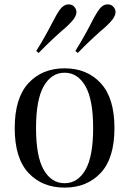

<svg xmlns="http://www.w3.org/2000/svg" viewBox="-20 -840 588 874"><path d="M501 -257Q501 -120 438.5 -53Q376 14 274 14Q172 14 109.5 -53Q47 -120 47 -257Q47 -394 109.5 -461.5Q172 -529 274 -529Q376 -529 438.5 -461.5Q501 -394 501 -257ZM144 -257Q144 -128 179 -67Q214 -6 274 -6Q334 -6 369 -67Q404 -128 404 -257Q404 -386 369 -447.5Q334 -509 274 -509Q214 -509 179 -447.5Q144 -386 144 -257ZM328 -785Q328 -770 314 -751Q294 -726 257 -696Q250 -690 220.5 -662.5Q191 -635 156 -599L145 -608Q182 -667 214 -729Q237 -775 254 -798Q271 -820 292 -820Q306 -820 314 -813Q328 -801 328 -785ZM506 -785Q506 -770 492 -751Q472 -726 435 -696Q428 -690 398.5 -662.5Q369 -635 334 -599L323 -608Q360 -667 392 -729Q415 -775 432 -798Q448 -820 470 -820Q484 -820 492 -813Q506 -801 506 -785Z"/></svg>

Font: Myanmar April Display
Style: Regular
Weight: 400
Designer: Khon Soe Zaw Thu
Foundry: Myanmar OS
Version: Version 2.50 April 12, 2019